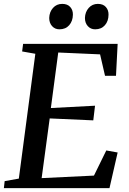

<svg xmlns="http://www.w3.org/2000/svg" viewBox="-25 -969 662 989"><path d="M-5 0 -1 -36 72 -49 157 -692 89 -704 94 -743H581L572.5 -578.5H516L490.5 -689L275 -698.5L237 -412.5L464.5 -424.5L455.5 -349L231 -359L189.5 -51.5L459 -64.5L522.5 -194L581 -183.5L539 0ZM281 -818Q258 -818 243.2 -834.5Q228.5 -851 228.5 -876.5Q229.5 -907.5 248 -928.2Q266.5 -949 295.5 -949Q322.5 -949 336.8 -933Q351 -917 350.5 -893.5Q350 -860.5 331.5 -839.2Q313 -818 281 -818ZM465 -818Q442 -818 427.2 -834.5Q412.5 -851 412.5 -876.5Q413.5 -907.5 432 -928.2Q450.5 -949 479 -949Q506 -949 520.2 -933Q534.5 -917 534 -893.5Q534 -860.5 515.5 -839.2Q497 -818 465 -818Z"/></svg>

Font: Merriweather 48pt Medium
Style: Italic
Weight: 500
Italic angle: -7.8°
Version: Version 2.101